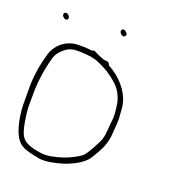

<svg xmlns="http://www.w3.org/2000/svg" viewBox="-140 -890 897 993"><g transform="rotate(20 308.5 -393.0)"><path d="M366.6 -754.8C376.1 -746.6 383.8 -746.1 389.8 -753.2C397.9 -762.9 390.7 -770.1 382.6 -777C366.1 -792.3 348.3 -770.4 366.6 -754.8ZM57.8 -734C76.6 -717.8 93.8 -739 75.2 -755.5C56.2 -772.3 39.3 -749.8 57.8 -734ZM421.2 -503C444.3 -480.2 460.2 -451.2 468.7 -416C475.9 -372.7 478.2 -341.3 475.4 -322C469.8 -283.4 472.2 -246.9 461.3 -213C453.7 -189.4 415.2 -119.1 399.7 -104C382.3 -87.2 335.3 -63.8 306 -54C257.5 -37.8 218.9 -31.5 190.2 -35C137.4 -41.5 102.7 -53.8 86 -72C71.7 -86 61 -113.8 54.1 -155.4C42.4 -226.1 44.4 -237.6 44.7 -290C43 -363.1 52.5 -437.7 73.4 -514C80.4 -540.2 99.1 -563.4 129.4 -583.5C143 -592.5 161.4 -597 184.6 -597C235.4 -597 273.8 -591.5 299.8 -580.5C343.6 -562 378.6 -542.1 421.2 -503ZM343.2 -599H335.2C332.6 -599 329.8 -599.5 327 -600.5C312.1 -605.8 305.8 -607.4 286.2 -617L270.9 -625C264.5 -627.7 258.9 -627 254.2 -623C247 -624.4 233.2 -625.7 212.6 -627H179.6C104.7 -627 57.3 -573.5 44.2 -527.5C24.4 -458.5 14.5 -394.8 14.6 -336.5C14.7 -289.5 14.8 -256.2 15.1 -236.5C15.4 -216.8 17.4 -196 21 -174C33.7 -98.2 56.4 -51.5 89.3 -34C106.2 -23.4 140.2 -13.7 191.2 -5C224 -1.6 266.9 -8.3 319.8 -25C383.8 -47.6 425.8 -76.1 445.6 -110.5C452.3 -122.2 458.8 -133.3 465 -144C486.9 -181.5 498.6 -219 500.3 -256.5C502.6 -309.6 509.1 -312.5 501.7 -386C499.5 -479.1 421.2 -550.6 361.1 -582L360.3 -586.5C359.3 -592.4 349.7 -599 343.2 -599Z"/></g></svg>

Font: MewTooHand
Style: Lta
Weight: 400
Designer: Mew Too, Robert Jablonski
Version: Version 0.77